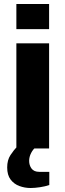

<svg xmlns="http://www.w3.org/2000/svg" viewBox="-20 -744 328 962"><path d="M62 -598V-724H226V-598ZM62 0V-527H226V0ZM133 198Q104 198 77 188Q50 178 33 155.5Q16 133 16 95Q16 58 32.5 33Q49 8 68 -12H161V-8Q146 3 136 22.5Q126 42 126 62Q126 84 138 100.5Q150 117 177 117H227V183Q207 190 180.5 194Q154 198 133 198Z"/></svg>

Font: Archivo SemiBold ExtraBold
Style: Regular
Weight: 800
Version: Version 2.001